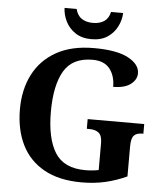

<svg xmlns="http://www.w3.org/2000/svg" viewBox="-61 -981 892 1045"><g transform="rotate(5 385.0 -459.0)"><path d="M424 10Q300 10 218 -36Q136 -82 95.5 -164.5Q55 -247 55 -358Q55 -466 97.5 -548.5Q140 -631 223 -677.5Q306 -724 428 -724Q553 -724 615.5 -690.5Q678 -657 678 -608Q678 -573 645 -548Q612 -523 550 -523Q550 -584 519.5 -622Q489 -660 426 -660Q316 -660 270 -581.5Q224 -503 224 -358Q224 -213 272.5 -135.5Q321 -58 438 -58Q477 -58 511 -65V-212Q511 -252 493 -267.5Q475 -283 440 -283H427V-336H736V-283H729Q698 -283 684 -267Q670 -251 670 -208V-44Q611 -17 551.5 -3.5Q492 10 424 10ZM409 -771Q357 -771 321.5 -794.5Q286 -818 268 -854.5Q250 -891 249 -928H315Q324 -892 348.5 -876Q373 -860 409 -860Q446 -860 470.5 -876Q495 -892 503 -928H569Q568 -891 550 -854.5Q532 -818 497 -794.5Q462 -771 409 -771Z"/></g></svg>

Font: Noto Serif Myanmar
Style: Bold
Weight: 700
Designer: Ben Mitchell and the Monotype Design Team
Foundry: Monotype Imaging Inc.
Version: Version 2.106; ttfautohint (v1.8.4.7-5d5b)